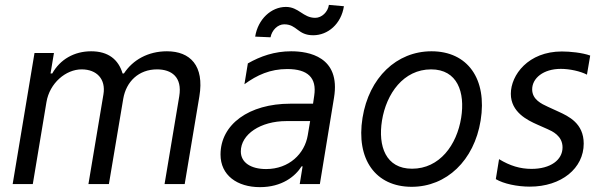

<svg xmlns="http://www.w3.org/2000/svg" viewBox="-20 -766 2514 799"><path d="M32.7 0H116.5L173.3 -340.9C186.4 -420.5 254.3 -477.3 319.6 -477.3C383.5 -477.3 420.8 -436.1 410.5 -373.6L348 0H433.2L492.9 -355.1C505 -426.1 556.8 -477.3 633.5 -477.3C693.2 -477.3 739.3 -446 725.9 -365.1L664.8 0H748.6L809.7 -365.1C831 -492.9 771.3 -552.6 674.7 -552.6C596.6 -552.6 532.7 -517 495.7 -460.2H490.1C473 -518.5 430.4 -552.6 359.4 -552.6C288.4 -552.6 230.1 -518.5 197.4 -460.2H190.3L204.5 -545.5H123.6Z M1105.8 -610.8C1111.5 -640.6 1135.7 -664.8 1162.6 -664.8C1216.6 -664.8 1218 -619.3 1283.4 -619.3C1344.5 -619.3 1399.9 -666.2 1411.2 -740.1L1348.7 -745.7C1344.5 -715.9 1318.9 -691.8 1291.9 -691.8C1240.8 -691.8 1223.7 -737.2 1169.7 -737.2C1108.7 -737.2 1053.3 -686.1 1041.9 -613.6ZM1061.8 12.8C1153.4 12.8 1208.8 -32 1235.1 -73.9H1239.3L1227.3 0H1311.1L1370 -359.4C1398.4 -531.2 1262.8 -552.6 1191.8 -552.6C1122.2 -552.6 1063.9 -532 1011.4 -502.1L997.2 -415.5C1049.7 -453.8 1104.4 -478.7 1175.4 -478.7C1259.9 -478.7 1299 -443.2 1287.6 -367.9L1282.7 -334.5H1188.2C1016.3 -334.5 897.7 -248.6 897.7 -122.9C897.7 -36.9 966.6 12.8 1061.8 12.8ZM1087.4 -62.5C1024.1 -62.5 982.2 -89.5 982.2 -135.7C982.2 -207.4 1064.6 -262.1 1171.9 -262.1H1270.6L1260.7 -203.1C1247.9 -126.4 1183.2 -62.5 1087.4 -62.5Z M1693.2 11.4C1838.1 11.4 1953.1 -98 1980.1 -264.2C2008.2 -437.5 1926.1 -552.6 1775.6 -552.6C1630.7 -552.6 1515.6 -443.2 1488.6 -275.6C1460.9 -103.7 1542.6 11.4 1693.2 11.4ZM1694.6 -63.9C1585.2 -63.9 1552.6 -157.7 1569.6 -264.2C1587.7 -376.4 1659.1 -477.3 1774.1 -477.3C1883.5 -477.3 1916.2 -382.1 1899.1 -275.6C1881 -163 1809.7 -63.9 1694.6 -63.9Z M2184.7 10.7C2316.8 10.7 2409.1 -66.1 2409.1 -168.3C2409.1 -252.8 2346.6 -282 2303.3 -301.8L2259.9 -321.7C2233.7 -333.8 2194.6 -351.6 2194.6 -394.2C2194.6 -440.3 2240.8 -479.4 2313.9 -479.4C2350.9 -479.4 2395.6 -469.5 2422.6 -455.3L2436.1 -534.8C2402.7 -546.9 2351.6 -551.8 2318.2 -551.8C2178.3 -551.8 2105.8 -453.8 2105.8 -375.7C2105.8 -299 2175.4 -265.6 2215.2 -247.9L2258.5 -228.7C2277.7 -220.2 2321 -201 2321 -152.7C2321 -100.1 2270.6 -63.2 2191.8 -63.2C2144.9 -63.2 2102.3 -76 2056.8 -103.7L2043.3 -20.6C2075.3 -1.4 2132.1 10.7 2184.7 10.7Z"/></svg>

Font: TID UI
Style: Italic
Weight: 400
Italic angle: -9.39999°
Designer: The TID Project Authors
Foundry: Bakken & Bæck
Version: Version 1.001;hotconv 1.0.109;makeotfexe 2.5.65596